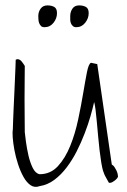

<svg xmlns="http://www.w3.org/2000/svg" viewBox="-20 -700 478 722"><path d="M128.9 0Q110.4 6.8 95.2 -3.4Q80.1 -13.7 68.4 -34.7Q56.6 -55.7 47.9 -82.5Q39.1 -109.4 34.2 -135.7Q29.3 -162.1 27.8 -183.6Q26.4 -205.1 28.3 -214.8Q28.3 -224.6 29.3 -245.1Q30.3 -265.6 31.2 -291.5Q32.2 -317.4 33.7 -345.2Q35.2 -373 36.1 -399.4Q37.1 -425.8 38.1 -445.8Q39.1 -465.8 39.1 -475.6Q41 -475.6 42 -476.6L44.9 -477.5Q54.7 -477.5 61.5 -468.8Q68.4 -460 73.2 -452.1Q73.2 -438.5 72.8 -403.3Q72.3 -368.2 72.3 -328.1Q72.3 -288.1 72.8 -252.4Q73.2 -216.8 73.2 -203.1Q74.2 -191.4 77.6 -166.5Q81.1 -141.6 86.9 -115.7Q92.8 -89.8 103 -68.8Q113.3 -47.9 128.9 -44.9Q169.9 -44.9 197.8 -75.2Q225.6 -105.5 244.1 -151.4Q262.7 -197.3 273.9 -250.5Q285.2 -303.7 293 -350.6Q300.8 -397.5 307.1 -429.2Q313.5 -460.9 322.3 -463.9L345.7 -459L400.4 -81.1Q406.2 -78.1 410.2 -72.3Q414.1 -66.4 417.5 -59.6Q420.9 -52.7 422.4 -45.9Q423.8 -39.1 423.8 -36.1Q421.9 -29.3 412.1 -21.5Q402.3 -13.7 395.5 -12.7H391.6Q390.6 -12.7 389.6 -12.7Q387.7 -15.6 384.3 -22Q380.9 -28.3 377 -35.2Q373 -42 370.6 -49.3Q368.2 -56.6 367.2 -58.6Q364.3 -68.4 360.8 -88.9Q357.4 -109.4 354.5 -134.3Q351.6 -159.2 349.1 -187Q346.7 -214.8 344.2 -240.7Q341.8 -266.6 339.4 -286.6Q336.9 -306.6 334 -316.4Q329.1 -293.9 320.3 -263.2Q311.5 -232.4 298.3 -198.2Q285.2 -164.1 268.6 -131.3Q252 -98.6 231 -70.8Q210 -43 184.6 -23.9Q159.2 -4.9 128.9 0ZM124 -639.6Q124 -655.3 132.8 -667.5Q141.6 -679.7 158.2 -679.7Q173.8 -679.7 184.1 -673.8Q194.3 -668 194.3 -650.4Q194.3 -630.9 181.2 -614.3Q168 -597.7 147.5 -597.7Q138.7 -597.7 134.3 -602.1Q129.9 -606.4 127.4 -612.8Q125 -619.1 124.5 -626.5Q124 -633.8 124 -639.6ZM244.1 -639.6Q244.1 -655.3 252.4 -667.5Q260.7 -679.7 277.3 -679.7Q293 -679.7 303.2 -673.8Q313.5 -668 313.5 -650.4Q313.5 -630.9 300.3 -614.3Q287.1 -597.7 266.6 -597.7Q258.8 -597.7 253.9 -602.1Q249 -606.4 246.6 -612.8Q244.1 -619.1 244.1 -626.5Q244.1 -633.8 244.1 -639.6Z"/></svg>

Font: Waiting for the Sunrise
Style: Regular
Weight: 300
Version: Version 1.001 2001